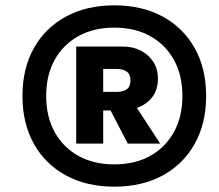

<svg xmlns="http://www.w3.org/2000/svg" viewBox="-20 -690 820 720"><path d="M408.6 -670Q513.2 -670 590.5 -627.7Q667.8 -585.4 710.4 -509.2Q753 -433 753 -330Q753 -227.6 710.4 -151.1Q667.8 -74.6 590.5 -32.3Q513.2 10 408.6 10Q304.6 10 227 -32.3Q149.4 -74.6 106.8 -151.1Q64.2 -227.6 64.2 -330Q64.2 -433 106.8 -509.2Q149.4 -585.4 227 -627.7Q304.6 -670 408.6 -670ZM367 -515.4V-151.4H265.8V-515.4ZM471.8 -318.4 580.8 -151.4H459.2L384.4 -295.4ZM408.6 -586.4Q331.4 -586.4 274 -554.5Q216.6 -522.6 184.9 -465.3Q153.2 -408 153.2 -330Q153.2 -252.6 184.9 -195Q216.6 -137.4 274 -105.5Q331.4 -73.6 408.6 -73.6Q486.2 -73.6 543.4 -105.5Q600.6 -137.4 632.3 -195Q664 -252.6 664 -330Q664 -408 632.3 -465.3Q600.6 -522.6 543.4 -554.5Q486.2 -586.4 408.6 -586.4ZM441.2 -515.4Q479 -515.4 508.4 -500Q537.8 -484.6 555 -458Q572.2 -431.4 572.2 -395.6Q572.2 -338.8 533.2 -307.3Q494.2 -275.8 429.2 -275.8H324.2V-345.4H417.4Q441.4 -345.4 455.3 -355.3Q469.2 -365.2 469.2 -388.4Q469.2 -411.6 455.3 -421.5Q441.4 -431.4 417.4 -431.4H324.2V-515.4Z"/></svg>

Font: Work Sans
Style: Italic
Weight: 400
Italic angle: -13°
Designer: Wei Huang
Foundry: Wei Huang
Version: Version 2.012